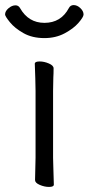

<svg xmlns="http://www.w3.org/2000/svg" viewBox="-43 -726 349 756"><path d="M96 -417 94 -475Q94 -484 113 -484Q131 -484 149.5 -476Q168 -468 168 -457Q168 -436 167 -421L166 -368V-105L167 -67L169 1Q169 10 150 10Q132 10 113.5 2Q95 -6 95 -17L97 -105V-368ZM132 -576Q84 -576 49.5 -595.5Q15 -615 -4 -638.5Q-23 -662 -23 -669Q-23 -682 -9.5 -693.5Q4 -705 18 -705Q30 -705 36 -694Q69 -636 132 -636Q197 -636 228 -694Q234 -706 247 -706Q261 -706 273.5 -694Q286 -682 286 -669Q286 -659 266 -636Q246 -613 211 -594.5Q176 -576 132 -576Z"/></svg>

Font: Fusion Kai T
Style: Regular
Weight: 400
Designer: Fontworks Inc.
Version: Version 24.134;May 13, 2024